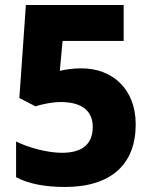

<svg xmlns="http://www.w3.org/2000/svg" viewBox="-20 -734 603 764"><path d="M238 10C423 10 520 -81 520 -239C520 -382 425 -462 305 -462C265 -462 240 -457 218 -452L229 -571H472V-714H83L57 -344L121 -311C147 -319 187 -328 221 -328C307 -328 349 -292 349 -229C349 -159 306 -126 226 -126C168 -126 92 -147 44 -171V-29C93 -2 162 10 238 10Z"/></svg>

Font: Noto Sans Devanagari UI ExtraBold
Style: Regular
Weight: 800
Designer: Jelle Bosma - Monotype Design Team
Foundry: Monotype Imaging Inc.
Version: Version 2.003